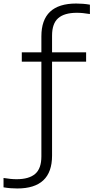

<svg xmlns="http://www.w3.org/2000/svg" viewBox="-113 -838 530 1088"><path d="M-15 230Q-33.5 230 -53.2 228.5Q-73 227 -93 223.5V170.5Q-70 174 -53.2 175.8Q-36.5 177.5 -18.5 177.5Q51.5 177.5 86.5 147.2Q121.5 117 121.5 48V-488.5H10.5V-541.5H121.5V-632Q121.5 -818 318.5 -818Q337 -818 356.8 -816.5Q376.5 -815 396.5 -811.5V-758.5Q373.5 -762 356.8 -763.8Q340 -765.5 322 -765.5Q252 -765.5 217 -735.2Q182 -705 182 -636V-541.5H375V-488.5H182V44Q182 230 -15 230Z"/></svg>

Font: Encode Sans SemiExpanded SemiExpanded Light
Style: Regular
Weight: 300
Width: 6
Designer: Multiple Designers
Foundry: Impallari Type
Version: Version 3.000; ttfautohint (v1.8.3) -l 8 -r 50 -G 200 -x 14 